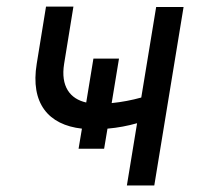

<svg xmlns="http://www.w3.org/2000/svg" viewBox="-20 -567 614 587"><path d="M343.8 -387.8H265.6L243.6 -253.6C194.2 -264.6 164.8 -302.9 176.1 -372.2L204.5 -546.9H120.7L92.3 -372.2C72.4 -251.4 127.8 -185 230.5 -173.7L220.2 -112.2H298.3L308.6 -173.7C340.9 -176.5 370.4 -182.2 399.1 -190.3L367.9 0H451.7L541.2 -545.5H457.4L411.9 -268.8C382.5 -260.7 353 -255 321.4 -251.8Z"/></svg>

Font: Magic Ui Pro
Style: Italic
Weight: 400
Italic angle: -9.39999°
Designer: Stefan Endress, Andreas Faust
Version: Version 1.000;FEAKit 1.0